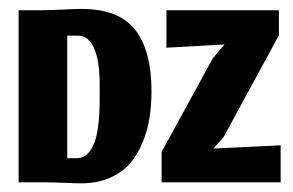

<svg xmlns="http://www.w3.org/2000/svg" viewBox="-20 -414 665 436"><path d="M347 0H617.3V-84L464.7 -76.7L487.7 -102.7L613.3 -333.7V-390.7H358V-305.7L490 -313L463.3 -281.7L347 -69ZM154 -54.7H132.7V-333H157.7Q181 -333 193.7 -304.3Q206.3 -275.7 206.3 -223V-189.3Q206.3 -117.3 192.8 -86Q179.3 -54.7 154 -54.7ZM164.3 2.3Q201 2.3 229.7 -10.3Q258.3 -23 275.7 -43.3Q293 -63.7 304.3 -91.8Q315.7 -120 319.8 -148Q324 -176 324 -207Q324 -298.3 287.2 -346Q250.3 -393.7 165.3 -393.7Q150.3 -393.7 124 -392.3Q97.7 -391 75.3 -390.7H22.3V0H75.3Q102 0 127.2 1.2Q152.3 2.3 164.3 2.3Z"/></svg>

Font: Jomhuria
Style: Regular
Weight: 400
Designer: Arabic design by Kourosh Beigpour, Latin design by Eben Sorkin, engineering by Lasse Fister and Khaled Hosney
Version: Version 1.0000